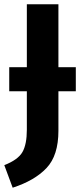

<svg xmlns="http://www.w3.org/2000/svg" viewBox="-27 -712 378 894"><path d="M326 -399V-287H245V-103Q245 12 189.5 70.5Q134 129 32 162L-7 57Q57 32 77.5 -4Q98 -40 98 -108V-287H16V-399H98V-692H245V-399Z"/></svg>

Font: FiraGO SemiBold
Style: Regular
Weight: 600
Designer: bBox Type
Foundry: bBox Type GmbH
Version: Version 1.001;PS 001.001;hotconv 1.0.88;makeotf.lib2.5.64775